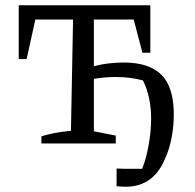

<svg xmlns="http://www.w3.org/2000/svg" viewBox="-20 -544 740 728"><path d="M137 0V-27Q159 -34 186.5 -39.5Q214 -45 249 -48L257 -470H114L81 -320H51V-524H550V-344H520L487 -470H336V-293Q367 -301 396 -304Q425 -307 449 -307Q546 -307 592.5 -260Q639 -213 639 -110Q639 -68 631 -24Q623 20 607 55Q563 164 457 164Q440 164 422 162V95Q437 96 453.5 96Q470 96 486 96Q504 96 519 96Q534 59 543.5 6.5Q553 -46 553 -94Q553 -138 544.5 -175Q536 -212 522 -239Q475 -252 419 -252Q378 -252 336 -245V-46L419 -30V0Z"/></svg>

Font: Piazzolla SC
Style: Regular
Weight: 400
Designer: Juan Pablo del Peral
Foundry: Huerta Tipografica
Version: Version 1.330